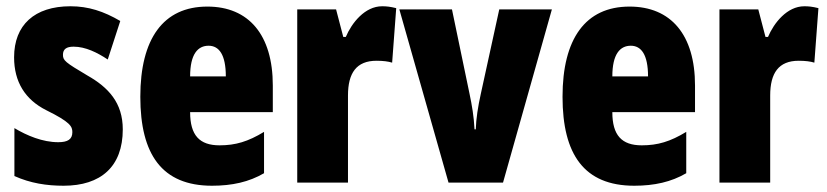

<svg xmlns="http://www.w3.org/2000/svg" viewBox="-20 -583 2641 613"><path d="M372 -170C372 -255 326 -304 259 -342C188 -384 181 -390 181 -408C181 -426 192 -434 215 -434C253 -434 291 -415 324 -393L364 -516C311 -547 262 -563 205 -563C90 -563 25 -503 25 -400C25 -322 60 -265 128 -231C205 -193 211 -179 211 -161C211 -138 196 -129 166 -129C116 -129 66 -150 26 -174V-21C77 2 129 10 183 10C302 10 372 -51 372 -170Z M642 -562C501 -562 428 -459 428 -274C428 -90 497 10 657 10C721 10 775 -2 823 -30V-162C772 -131 732 -119 681 -119C617 -119 587 -151 587 -225H851V-310C851 -472 774 -562 642 -562ZM646 -437C679 -437 701 -409 701 -339H587C587 -411 612 -437 646 -437Z M1200 -563C1145 -563 1103 -510 1084 -465H1076L1053 -553H929V0H1091V-278C1091 -350 1118 -389 1182 -389C1203 -389 1219 -387 1232 -383L1245 -557C1225 -562 1213 -563 1200 -563Z M1412 0H1586L1742 -553H1574L1515 -283C1506 -242 1500 -204 1499 -170H1495C1493 -211 1487 -246 1479 -284L1423 -553H1255Z M1990 -562C1849 -562 1776 -459 1776 -274C1776 -90 1845 10 2005 10C2069 10 2123 -2 2171 -30V-162C2120 -131 2080 -119 2029 -119C1965 -119 1935 -151 1935 -225H2199V-310C2199 -472 2122 -562 1990 -562ZM1994 -437C2027 -437 2049 -409 2049 -339H1935C1935 -411 1960 -437 1994 -437Z M2548 -563C2493 -563 2451 -510 2432 -465H2424L2401 -553H2277V0H2439V-278C2439 -350 2466 -389 2530 -389C2551 -389 2567 -387 2580 -383L2593 -557C2573 -562 2561 -563 2548 -563Z"/></svg>

Font: Noto Sans Arabic ExtCond Blk
Style: Regular
Weight: 900
Width: 2
Designer: Monotype Design Team, Nadine Chahine, Nizar Qandah and Khaled Hosny
Foundry: Monotype Imaging Inc.
Version: Version 2.012